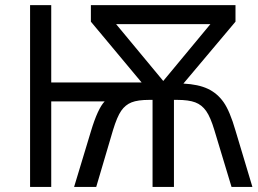

<svg xmlns="http://www.w3.org/2000/svg" viewBox="-20 -734 1014 754"><path d="M806.2 -639.2H436L621.1 -416ZM904.8 -713.9V-648.9L700.2 -405.8Q758.8 -402.8 796.1 -385.3Q833.5 -367.7 858.2 -332.5Q882.8 -297.4 904.8 -221.2L971.2 0H889.2L821.8 -223.1Q806.6 -273.9 789.6 -298.1Q772.5 -322.3 746.8 -332Q721.2 -341.8 674.8 -341.8H663.1V0H579.1V-341.8H566.9Q521 -341.8 496.6 -332Q472.2 -322.3 456.1 -299.1Q439.9 -275.9 423.8 -223.1L357.9 0H271L336.9 -217.8Q363.8 -307.6 391.1 -335.9H181.2V0H98.1V-713.9H181.2V-410.2H536.1L336.9 -648.9V-713.9Z"/></svg>

Font: OpenSans-Regular
Style: Regular
Weight: 400
Foundry: Ascender Corporation
Version: Version 1.10